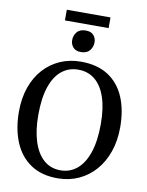

<svg xmlns="http://www.w3.org/2000/svg" viewBox="-111 -1142 945 1231"><g transform="rotate(10 361.5 -526.5)"><path d="M355.5 11Q247.5 12.5 175.8 -35.8Q104 -84 68.5 -170Q33 -256 33 -367.5Q33 -455.5 58 -526.5Q83 -597.5 128.8 -647.8Q174.5 -698 236 -724.8Q297.5 -751.5 370 -751.5Q477 -751.5 548 -705.5Q619 -659.5 654.5 -576Q690 -492.5 690 -380Q690 -292.5 665 -221Q640 -149.5 595 -98Q550 -46.5 488.8 -18.2Q427.5 10 355.5 11ZM360 -42.5Q421 -42.5 467 -80.5Q513 -118.5 538.5 -193.5Q564 -268.5 564 -379.5Q564 -480.5 540.5 -551.5Q517 -622.5 471.8 -660.2Q426.5 -698 362.5 -698Q301 -698 255.2 -661.8Q209.5 -625.5 184.2 -552.2Q159 -479 159 -367.5Q159 -267.5 182.5 -194.5Q206 -121.5 250.8 -82Q295.5 -42.5 360 -42.5ZM357 -812Q323.5 -812 306.5 -831.5Q289.5 -851 289.5 -878Q289.5 -907.5 308 -930.5Q326.5 -953.5 365 -953.5H366Q400 -953.5 416.8 -934.2Q433.5 -915 433.5 -888Q433.5 -858.5 415 -835.2Q396.5 -812 358 -812ZM506.5 -1063.5V-994H222V-1063.5Z"/></g></svg>

Font: Merriweather Medium
Style: Regular
Weight: 500
Version: Version 2.100